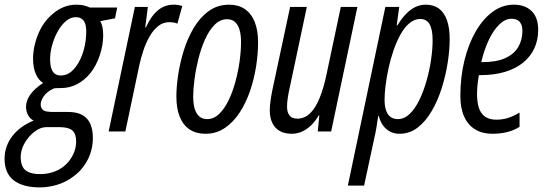

<svg xmlns="http://www.w3.org/2000/svg" viewBox="-85 -565 2350 825"><path d="M87.9 240.2Q14.2 240.7 -25.9 210Q-65.9 179.2 -65.4 115.2Q-64.5 62 -31.7 19.5Q1 -22.9 59.6 -46.9Q44.4 -54.2 35.6 -70.3Q26.9 -86.4 26.9 -106.4Q26.9 -131.8 44.4 -157.5Q62 -183.1 100.1 -208.5Q80.6 -220.7 68.8 -247.3Q57.1 -273.9 57.1 -312Q57.1 -365.7 79.6 -419.7Q102.1 -473.6 143.6 -506.8Q163.6 -524.4 189.2 -534.7Q214.8 -544.9 242.7 -544.9Q263.2 -544.9 277.6 -541Q292 -537.1 300.8 -532.7H418.5L409.2 -486.3L345.7 -474.1Q352.5 -462.9 355.5 -447.3Q358.4 -431.6 358.4 -413.1Q358.4 -371.6 343.5 -326.9Q328.6 -282.2 302.7 -250Q278.8 -220.7 246.8 -203.6Q214.8 -186.5 175.8 -186.5Q166 -186.5 157.2 -186.3Q148.4 -186 144.5 -184.1Q116.2 -170.9 103 -151.4Q89.8 -131.8 89.8 -115.7Q89.8 -97.7 104.5 -89.4Q109.9 -86.9 117.4 -85.7Q125 -84.5 134.3 -84H207Q246.6 -84 270 -70.1Q293.5 -56.2 303.7 -31.2Q314 -6.3 314 26.4Q314 79.6 290.8 123.3Q267.6 167 229 194.3Q200.2 216.3 163.6 228Q127 239.7 87.9 240.2ZM90.8 183.1Q119.6 182.6 146.2 173.3Q172.9 164.1 193.4 146Q214.8 127.9 228.5 100.3Q242.2 72.8 242.2 43Q242.2 28.8 239 17.3Q235.8 5.9 227.1 -3.4Q220.2 -10.3 207.3 -14.2Q194.3 -18.1 175.3 -18.6H113.3Q88.9 -18.6 63.5 0.7Q38.1 20 21 49.6Q3.9 79.1 3.9 109.4Q3.9 152.3 26.9 168.2Q49.8 184.1 90.8 183.1ZM176.8 -240.7Q206.1 -240.7 229.5 -264.9Q252.9 -289.1 267.8 -328.6Q282.7 -368.2 285.2 -414.6Q286.6 -436 283.7 -452.6Q280.8 -469.2 272 -479Q266.6 -484.9 259 -488Q251.5 -491.2 240.7 -491.2Q218.3 -491.2 199 -475.1Q179.7 -459 164.8 -433.1Q149.9 -407.2 140.9 -377.4Q131.8 -347.7 130.4 -319.8Q129.9 -303.2 131.6 -288.8Q133.3 -274.4 138.2 -264.6Q148.4 -240.7 176.8 -240.7Z M381.8 0 494.6 -535.2H550.3L539.1 -446.8H542Q556.6 -479.5 574.2 -501.2Q591.8 -522.9 613.3 -533.9Q634.8 -544.9 661.1 -544.9Q670.9 -544.9 679.9 -543.5Q689 -542 698.2 -539.1L677.2 -463.4Q669.4 -466.8 660.9 -468.3Q652.3 -469.7 642.1 -469.7Q615.2 -469.7 594.2 -452.6Q573.2 -435.5 557.4 -407.7Q541.5 -379.9 530.5 -346.4Q519.5 -313 512.7 -280.3L453.6 0Z M797.9 9.8Q758.3 9.8 730.5 -8.3Q702.6 -26.4 687.7 -62.3Q672.9 -98.1 672.9 -150.4Q672.9 -190.4 680.4 -242.2Q688 -293.9 704.3 -346.9Q720.7 -399.9 747.3 -444.8Q773.9 -489.7 811.8 -517.3Q849.6 -544.9 899.9 -544.9Q939 -544.9 966.8 -526.1Q994.6 -507.3 1009.3 -471.2Q1023.9 -435.1 1023.9 -382.3Q1023.9 -333.5 1015.4 -279.3Q1006.8 -225.1 989.3 -173.8Q971.7 -122.6 944.6 -81.1Q917.5 -39.6 880.9 -14.9Q844.2 9.8 797.9 9.8ZM805.2 -53.2Q833.5 -53.2 856.4 -75.2Q879.4 -97.2 897 -133.5Q914.6 -169.9 926.5 -213.9Q938.5 -257.8 944.6 -302.2Q950.7 -346.7 950.7 -384.3Q950.7 -415.5 944.1 -437.5Q937.5 -459.5 924.3 -470.9Q911.1 -482.4 891.1 -482.4Q860.8 -482.4 837.2 -458.5Q813.5 -434.6 796.1 -396Q778.8 -357.4 767.6 -312.5Q756.3 -267.6 750.7 -224.4Q745.1 -181.2 745.1 -149.4Q745.1 -102.5 760.3 -77.9Q775.4 -53.2 805.2 -53.2Z M1168.9 9.8Q1138.2 9.8 1117.2 -2Q1096.2 -13.7 1085.2 -36.4Q1074.2 -59.1 1074.2 -91.8Q1074.2 -110.4 1077.9 -135.5Q1081.5 -160.6 1086.4 -183.1L1161.6 -535.2H1233.4L1160.6 -191.4Q1155.3 -168.9 1151.9 -147.2Q1148.4 -125.5 1148.4 -106Q1148.4 -82 1159.2 -68.6Q1169.9 -55.2 1192.4 -55.2Q1223.1 -55.2 1246.6 -77.4Q1270 -99.6 1287.8 -142.6Q1305.7 -185.5 1318.4 -247.1L1379.4 -535.2H1450.7L1337.9 0H1280.3L1287.1 -68.8H1284.2Q1270 -43.9 1251.7 -26.4Q1233.4 -8.8 1212.4 0.5Q1191.4 9.8 1168.9 9.8Z M1409.7 232.4 1570.8 -535.2H1630.4L1619.6 -456.1H1622.6Q1640.6 -485.4 1659.7 -505.1Q1678.7 -524.9 1699.7 -534.9Q1720.7 -544.9 1744.6 -544.9Q1777.8 -544.9 1800.5 -528.6Q1823.2 -512.2 1835.2 -479Q1847.2 -445.8 1847.2 -396Q1847.2 -350.1 1838.6 -295.4Q1830.1 -240.7 1813.2 -187Q1796.4 -133.3 1770.5 -88.6Q1744.6 -43.9 1710 -17.1Q1675.3 9.8 1631.8 9.8Q1608.9 9.8 1590.8 0.2Q1572.8 -9.3 1560.5 -26.4Q1548.3 -43.5 1543 -65.9H1540Q1536.6 -40.5 1532.2 -15.1Q1527.8 10.3 1522.5 32.2L1479.5 232.4ZM1624.5 -53.2Q1652.3 -53.2 1675.8 -75.9Q1699.2 -98.6 1717.3 -136.2Q1735.4 -173.8 1748 -218.8Q1760.7 -263.7 1767.3 -309.1Q1773.9 -354.5 1773.9 -392.1Q1773.9 -439 1760.7 -461.2Q1747.6 -483.4 1720.7 -483.4Q1695.3 -483.4 1674.1 -465.3Q1652.8 -447.3 1636 -417Q1619.1 -386.7 1606.2 -349.4Q1593.3 -312 1584.7 -272.7Q1576.2 -233.4 1571.8 -197.8Q1567.4 -162.1 1567.4 -135.7Q1567.4 -95.7 1581.8 -74.5Q1596.2 -53.2 1624.5 -53.2Z M2030.3 9.8Q1987.3 9.8 1956.5 -9Q1925.8 -27.8 1909.4 -64Q1893.1 -100.1 1893.1 -152.3Q1893.1 -233.4 1910.4 -304.4Q1927.7 -375.5 1959 -429.7Q1990.2 -483.9 2032 -514.4Q2073.7 -544.9 2122.6 -544.9Q2170.9 -544.9 2199.2 -517.6Q2227.5 -490.2 2227.5 -436.5Q2227.5 -393.1 2210.9 -357.2Q2194.3 -321.3 2162.6 -295.7Q2130.9 -270 2084.7 -256.1Q2038.6 -242.2 1979.5 -242.2H1972.7Q1969.2 -222.7 1967 -202.1Q1964.8 -181.6 1964.8 -161.1Q1964.8 -103.5 1985.4 -77.1Q2005.9 -50.8 2047.4 -50.8Q2074.2 -50.8 2096.9 -57.9Q2119.6 -64.9 2147.5 -81.1V-20Q2122.6 -4.4 2093.3 2.7Q2064 9.8 2030.3 9.8ZM1982.9 -297.9H1986.3Q2047.9 -297.9 2085.9 -315.2Q2124 -332.5 2141.8 -363Q2159.7 -393.6 2159.7 -432.6Q2159.7 -457 2148.4 -470.7Q2137.2 -484.4 2112.8 -484.4Q2085.9 -484.4 2060.8 -460.2Q2035.6 -436 2015.6 -394Q1995.6 -352.1 1982.9 -297.9Z"/></svg>

Font: Open Sans Condensed
Style: Italic
Weight: 400
Width: 3
Italic angle: -12°
Designer: Monotype Design Team
Foundry: Monotype Imaging Inc.
Version: Version 3.000